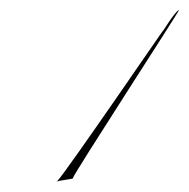

<svg xmlns="http://www.w3.org/2000/svg" viewBox="-20 -697 378 384"><path d="M92 -333C92 -333 93 -333 94 -334C93 -334 92 -333 92 -333ZM94 -334C102 -337 129 -339 126 -341C123 -343 341 -678 338 -677C329 -674 301 -626 307 -637C313 -647 115 -357 94 -334Z"/></svg>

Font: Arrow
Style: Ita
Weight: 400
Version: Version 0.23